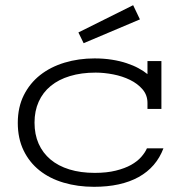

<svg xmlns="http://www.w3.org/2000/svg" viewBox="-20 -701 691 733"><path d="M543 -285.2V-308.1Q543 -337.9 524.2 -359.9Q505.4 -381.8 476.3 -396Q447.3 -410.2 412.4 -417Q377.4 -423.8 345.2 -423.8Q290.5 -423.8 247.1 -410.6Q203.6 -397.5 173.6 -372.8Q143.6 -348.1 127.7 -312.7Q111.8 -277.3 111.8 -232.9Q111.8 -188 127.4 -152.6Q143.1 -117.2 172.6 -92.3Q202.1 -67.4 244.9 -54.2Q287.6 -41 341.8 -41Q387.7 -41 422.1 -49.6Q456.5 -58.1 480.5 -71.5Q504.4 -85 519 -101.6Q533.7 -118.2 541 -134.8H604Q576.7 -62.5 509.3 -25.1Q441.9 12.2 338.9 12.2Q276.4 12.2 222.9 -3.7Q169.4 -19.5 130.6 -50.5Q91.8 -81.5 69.8 -127.2Q47.9 -172.9 47.9 -231.9Q47.9 -291.5 70.8 -337.4Q93.8 -383.3 133.5 -414.6Q173.3 -445.8 226.8 -461.9Q280.3 -478 340.8 -478Q376.5 -478 407.2 -473.1Q438 -468.3 463.6 -459.7Q489.3 -451.2 509 -440.4Q528.8 -429.7 543 -418V-467.8H596.2V-285.2ZM514.2 -627 299.3 -536.1 279.3 -577.1 488.3 -681.2Z"/></svg>

Font: Stint Ultra Expanded
Style: Regular
Weight: 400
Width: 7
Designer: Astigmatic (AOETI)
Foundry: Astigmatic (AOETI)
Version: Version 1.000